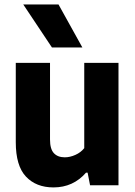

<svg xmlns="http://www.w3.org/2000/svg" viewBox="-20 -828 604 858"><path d="M50.5 -192.5V-547H203.5V-204.5Q203.5 -162 220.8 -143.5Q238 -125 269.5 -125Q292.5 -125 316.8 -135.8Q341 -146.5 356.5 -166V-547H509.5V0H382.5L371.5 -56.5H364.5Q307 9.5 219 9.5Q141.5 9.5 96 -38.8Q50.5 -87 50.5 -192.5ZM212 -616 84 -808H241.5L348 -616Z"/></svg>

Font: Encode Sans Semi Condensed
Style: Bold
Weight: 700
Width: 4
Designer: Multiple Designers
Foundry: Impallari Type
Version: Version 2.000